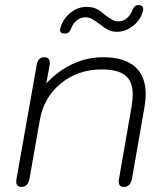

<svg xmlns="http://www.w3.org/2000/svg" viewBox="-20 -725 659 755"><path d="M44 -11Q44 -18 45 -22L124 -468Q129 -500 154 -500Q176 -500 176 -477L175 -468L162 -397Q209 -447 266 -473.5Q323 -500 386 -500Q468 -500 510.5 -463Q553 -426 553 -354Q553 -333 548 -303L499 -22Q493 10 467 10Q447 10 447 -11Q447 -18 448 -22L497 -303Q502 -335 502 -353Q502 -405 472.5 -428.5Q443 -452 380 -452Q287 -452 220 -397.5Q153 -343 137 -255L96 -22Q90 10 64 10Q44 10 44 -11ZM216 -607Q216 -611 220 -623Q232 -656 260 -677Q288 -698 320 -698Q344 -698 360.5 -689.5Q377 -681 395 -665Q413 -652 422.5 -646.5Q432 -641 445 -641Q483 -641 501 -686Q508 -705 524 -705Q543 -705 543 -690Q543 -683 540 -674Q528 -641 499.5 -620.5Q471 -600 440 -600Q419 -600 404 -608Q389 -616 371 -631Q353 -644 341.5 -650.5Q330 -657 315 -657Q297 -657 282 -645Q267 -633 259 -612Q252 -593 236 -593Q216 -593 216 -607Z"/></svg>

Font: Kodchasan ExtraLight
Style: Italic
Weight: 275
Italic angle: -10°
Version: Version 1.000; ttfautohint (v1.6)